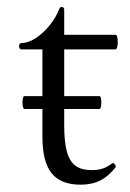

<svg xmlns="http://www.w3.org/2000/svg" viewBox="-20 -514 370 546"><path d="M100.6 -125V-204.1H49.3Q46.9 -204.1 45.4 -209.7Q43.9 -215.3 43.9 -222.7Q43.9 -230 45.4 -235.4Q46.9 -240.7 49.3 -240.7H100.6V-373.5H41Q38.1 -373.5 36.1 -376.2Q34.2 -378.9 34.2 -382.8Q34.2 -386.2 36.1 -388.9Q38.1 -391.6 41 -391.6Q60.5 -391.6 82.3 -406Q104 -420.4 121.8 -442.9Q139.6 -465.3 148.4 -488.3Q151.4 -495.6 157.2 -494.1Q162.6 -492.2 162.6 -486.3V-415H308.1Q311.5 -415 313.2 -409.2Q314.9 -403.3 314.9 -394.5Q314.9 -385.7 313.2 -379.6Q311.5 -373.5 308.1 -373.5H162.6V-240.7H262.7Q265.6 -240.7 266.8 -235.4Q268.1 -230 268.1 -222.7Q268.1 -214.8 266.8 -209.5Q265.6 -204.1 262.7 -204.1H162.6V-157.7Q162.6 -110.4 170.2 -82.8Q177.7 -55.2 194.6 -42.7Q211.4 -30.3 240.7 -30.3Q258.8 -30.3 272.2 -34.7Q285.6 -39.1 299.3 -49.8Q299.8 -50.3 300.8 -50.3Q304.2 -50.3 307.4 -45.4Q310.5 -40.5 308.6 -38.1Q288.1 -12.2 264.6 -0.5Q241.2 11.2 209 11.2Q152.8 11.2 126.7 -21.5Q100.6 -54.2 100.6 -125Z"/></svg>

Font: JuniusX Light
Style: Regular
Weight: 300
Designer: Peter S. Baker
Foundry: Briery Creek Software
Version: Version 1.008